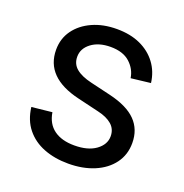

<svg xmlns="http://www.w3.org/2000/svg" viewBox="-105 -633 707 738"><g transform="rotate(20 249.0 -264.0)"><path d="M251 11.7Q195.3 11.7 150.9 -5.6Q106.4 -22.9 78.4 -57.6Q50.3 -92.3 43.9 -144.5L127 -153.3Q134.3 -107.9 165.8 -85Q197.3 -62 249 -62Q304.7 -62 336.9 -85.4Q369.1 -108.9 369.1 -142.6Q369.1 -171.9 348.4 -189.9Q327.6 -208 290.5 -216.3L204.1 -236.8Q130.9 -253.9 94.5 -290.8Q58.1 -327.6 58.1 -384.3Q58.1 -429.7 83 -464.4Q107.9 -499 151.6 -518.8Q195.3 -538.6 251.5 -538.6Q306.6 -538.6 347.7 -519.8Q388.7 -501 413.8 -467.3Q439 -433.6 444.8 -388.2L364.7 -378.9Q359.4 -414.6 331.3 -440.2Q303.2 -465.8 252 -465.8Q204.1 -465.8 173.8 -443.1Q143.6 -420.4 143.6 -386.7Q143.6 -356.9 165.3 -338.9Q187 -320.8 229 -311L311.5 -291.5Q385.7 -273.9 420.9 -238Q456.1 -202.1 456.1 -146.5Q456.1 -98.6 429.7 -63Q403.3 -27.3 356.9 -7.8Q310.5 11.7 251 11.7Z"/></g></svg>

Font: Inter 24pt
Style: Regular
Weight: 400
Designer: Rasmus Andersson
Foundry: rsms
Version: Version 4.001;git-66647c0bb